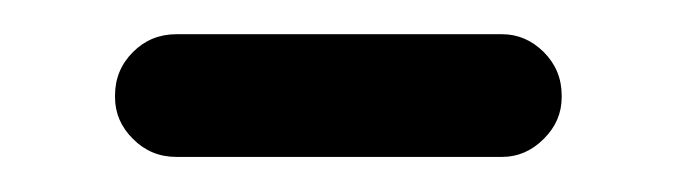

<svg xmlns="http://www.w3.org/2000/svg" viewBox="-20 -335 387 110"><path d="M81.1 -245.1Q66.4 -245.1 56.2 -255.4Q45.9 -265.6 45.9 -279.3V-280.3Q45.9 -294.9 56.2 -305.2Q66.4 -315.4 81.1 -315.4H267.6Q281.2 -315.4 291.5 -305.2Q301.8 -294.9 301.8 -280.3V-279.3Q301.8 -265.6 291.5 -255.4Q281.2 -245.1 267.6 -245.1Z"/></svg>

Font: Gen Jyuu GothicL Regular
Style: Regular
Weight: 400
Designer: [Source Han Sans]
Ryoko NISHIZUKA  (kana & ideographs); Paul D. Hunt (Latin, Greek & Cyrillic); Wenlong ZHANG  (bopomofo
Version: Version 1.002.20150607